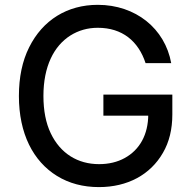

<svg xmlns="http://www.w3.org/2000/svg" viewBox="-20 -757 787 787"><path d="M681.8 -498.2C656.2 -639.9 536.2 -737.2 380.7 -737.2C255.7 -737.2 154.8 -674.7 99.4 -562.9C71.4 -507.1 57.5 -440.3 57.5 -363.3C57.5 -209.9 115.4 -96.2 214.1 -35.5C263.5 -5.3 320.7 9.9 385.7 9.9C502.5 9.9 596.2 -40.8 647.7 -130.3C673.7 -174.7 686.4 -227.3 686.4 -288V-369.3H403.8V-283H615.4L587.7 -288.4C587.7 -204.9 552.2 -142.8 491.5 -109.4C461.3 -92.7 426.1 -84.2 386 -84.2C299 -84.2 227.6 -127.5 187.9 -210.9C168 -252.5 158 -303.6 158 -364C158 -484.4 200.6 -568.2 268.1 -611.2C301.8 -632.5 339.5 -643.1 381 -643.1C481.2 -643.1 547.2 -588.4 576.7 -498.2Z"/></svg>

Font: Inter 465
Style: Regular
Weight: 400
Designer: Rasmus Andersson
Foundry: rsms
Version: Version 3.019;Glyphs 3.1.2 (3151)